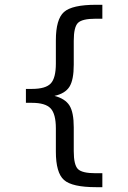

<svg xmlns="http://www.w3.org/2000/svg" viewBox="-20 -651 540 807"><path d="M410.2 77.1V135.7H383.8Q283.2 135.7 249 105.5Q214.8 75.2 214.8 -13.7V-111.3Q214.8 -171.9 192.9 -195.3Q170.9 -218.8 114.3 -218.8H88.9V-277.3H114.3Q171.9 -277.3 193.4 -300.3Q214.8 -323.2 214.8 -383.8V-481.4Q214.8 -570.3 249 -600.6Q283.2 -630.9 383.8 -630.9H410.2V-572.3H381.8Q325.2 -572.3 307.6 -554.7Q290 -537.1 290 -479.5V-378.9Q290 -315.4 272 -286.6Q253.9 -257.8 209 -248Q253.9 -236.3 272 -207.5Q290 -178.7 290 -116.2V-15.6Q290 42 307.6 59.6Q325.2 77.1 381.8 77.1Z"/></svg>

Font: BabelStone Flags
Style: Regular
Weight: 400
Designer: Andrew West
Foundry: BabelStone
Version: Version 4.12